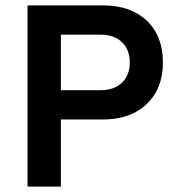

<svg xmlns="http://www.w3.org/2000/svg" viewBox="-20 -695 658 715"><path d="M82.5 0V-675H363.3Q466.7 -675 526.7 -617.9Q586.7 -560.8 586.7 -462.5Q586.7 -365 526.2 -307.5Q465.8 -250 363.3 -250H206.7V0ZM206.7 -359.2H355.8Q405 -359.2 434.2 -387.1Q463.3 -415 463.3 -462.5Q463.3 -510 434.2 -537.9Q405 -565.8 355.8 -565.8H206.7Z"/></svg>

Font: Funnel Sans SemiBold
Style: Regular
Weight: 600
Designer: NORD ID, Kristian Moeller
Foundry: Dicotype
Version: Version 1.000